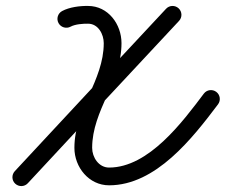

<svg xmlns="http://www.w3.org/2000/svg" viewBox="-20 -599 763 649"><path d="M218.5 -508.8C218.5 -508.8 218.5 -508.8 218.5 -508.8C233.9 -517.2 260 -519.2 277.2 -518.9C277.2 -518.9 277.3 -518.9 277.4 -518.9C277.6 -518.9 277.7 -518.9 277.7 -518.9C311.8 -518.9 330.7 -483.5 330.7 -453.1C330.7 -326.1 231.5 -229.8 231.5 -99.2C231.5 -33.8 280.5 27.4 348.7 27.4C507.1 27.4 631.1 -132.5 717 -246.4C726.9 -259.7 724.3 -278.5 711.1 -288.4C697.8 -298.4 679 -295.8 669 -282.5C669 -282.5 669 -282.5 669 -282.5C597.5 -187.5 482.8 -32.6 348.7 -32.6C313.9 -32.6 291.5 -67.1 291.5 -99.2C291.5 -226.2 390.7 -322.5 390.7 -453.1C390.7 -517.1 345.6 -578.9 277.7 -578.9C277.7 -578.9 277.9 -578.9 278 -578.9C278.1 -578.9 278.3 -578.9 278.3 -578.9C250.4 -579.4 214.8 -575.1 189.9 -561.6C175.3 -553.7 169.9 -535.5 177.8 -521C185.7 -506.4 203.9 -501 218.5 -508.8ZM583.8 -570.8C571.7 -582.1 552.7 -581.5 541.4 -569.4C370.5 -386.8 200.5 -203.4 30.1 -20.5C18.8 -8.3 19.4 10.7 31.5 21.9C43.7 33.2 62.7 32.6 73.9 20.5C73.9 20.5 73.9 20.5 73.9 20.5C244.4 -162.5 414.3 -345.9 585.2 -528.4C596.5 -540.5 595.9 -559.5 583.8 -570.8Z"/></svg>

Font: FRB American Cursive
Style: Bold Italic
Weight: 700
Italic angle: -25°
Version: Version 2.0;Modular Font Editor K font №1